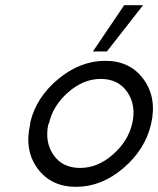

<svg xmlns="http://www.w3.org/2000/svg" viewBox="-20 -714 611 742"><path d="M339 -515 460 -694H533L393 -515ZM97 -236V-241Q120 -338 205 -408.5Q290 -479 387 -479Q483 -479 535 -407.5Q587 -336 564 -235Q541 -136 456.5 -64Q372 8 274 8Q177 8 125 -63Q73 -134 97 -236ZM169 -236Q168 -235 167 -235Q152 -166 186.5 -115.5Q221 -65 290 -65Q357 -65 416 -116.5Q475 -168 491 -237Q507 -306 472.5 -357.5Q438 -409 369 -409Q302 -409 243 -357Q184 -305 169 -236Z"/></svg>

Font: Coval
Style: ExtraLight Italic
Weight: 200
Foundry: Context Ltd
Version: Version 001.000